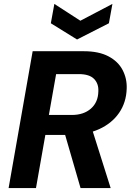

<svg xmlns="http://www.w3.org/2000/svg" viewBox="-20 -962 674 982"><path d="M24 0 147 -700H409Q485 -700 534.5 -674Q584 -648 607 -604Q630 -560 628 -509Q626 -438 589 -384.5Q552 -331 487 -301.5Q422 -272 336 -272H212L164 0ZM392 0 303 -307H449L546 0ZM230 -374H347Q408 -374 445 -406.5Q482 -439 483 -495Q485 -534 461 -558.5Q437 -583 383 -583H267ZM555 -942 537 -843 374 -760 240 -843 258 -942 391 -856Z"/></svg>

Font: DM Sans 17pt ExtraBold
Style: Italic
Weight: 800
Italic angle: -10°
Version: Version 4.004;gftools[0.9.30]